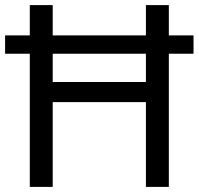

<svg xmlns="http://www.w3.org/2000/svg" viewBox="-20 -734 781 754"><path d="M97 0V-523H0V-595H97V-714H187V-595H553V-714H643V-595H740V-523H643V0H553V-333H187V0ZM187 -412H553V-523H187Z"/></svg>

Font: Noto Sans Canadian Aboriginal
Style: Regular
Weight: 400
Designer: Monotype Design Team, Typotheque's Kevin King
Foundry: Monotype Imaging Inc.
Version: Version 2.002